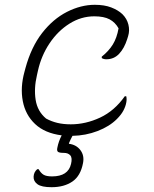

<svg xmlns="http://www.w3.org/2000/svg" viewBox="-20 -556 640 800"><path d="M375 -536Q415 -536 443.5 -525Q472 -514 490 -497Q509 -478 515 -453.5Q521 -429 514 -406L510 -393Q498 -355 476.5 -332Q455 -309 423 -309Q412 -309 404 -314V-320Q433 -343 450 -370.5Q467 -398 474 -438Q460 -463 436.5 -475.5Q413 -488 373 -488Q318 -488 269.5 -457.5Q221 -427 186.5 -375.5Q152 -324 138 -261L134 -243Q121 -188 128.5 -140Q136 -92 172 -62Q194 -50 219 -44Q244 -38 275 -38Q337 -38 397 -66Q457 -94 500 -155H506Q509 -143 506 -128Q503 -112 494 -95Q485 -78 467 -60Q436 -29 386.5 -10Q337 9 282 10Q274 25 268 39L267 43Q298 47 315 69.5Q332 92 326 123Q316 177 281.5 200.5Q247 224 195 224Q153 224 136 211.5Q119 199 120 180Q121 161 135 149H141Q150 165 161.5 172Q173 179 197 179Q264 179 276 127Q282 102 273 91.5Q264 81 246 81Q227 81 221.5 76.5Q216 72 219 59Q224 33 237 8Q167 -1 126.5 -39Q86 -77 75 -134.5Q64 -192 82 -257L86 -272Q110 -360 155.5 -418.5Q201 -477 259 -506.5Q317 -536 375 -536Z"/></svg>

Font: Recursive Mn Csl St Lt
Style: Italic
Weight: 300
Italic angle: -15°
Monospace: yes
Version: Version 1.079;hotconv 1.0.112;makeotfexe 2.5.65598; ttfautoh